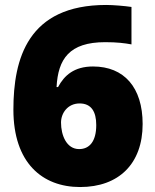

<svg xmlns="http://www.w3.org/2000/svg" viewBox="-20 -744 626 774"><path d="M34 -302C34 -88 150 10 303 10C459 10 555 -84 555 -244C555 -392 480 -476 355 -476C279 -476 239 -440 214 -393H208C214 -506 259 -574 404 -574C452 -574 483 -570 510 -565V-716C483 -720 436 -724 408 -724C92 -724 34 -507 34 -302ZM299 -143C248 -143 226 -199 226 -250C226 -288 253 -327 301 -327C348 -327 368 -294 368 -240C368 -173 340 -143 299 -143Z"/></svg>

Font: Noto Sans Thai Looped Black
Style: Regular
Weight: 900
Designer: Sasikarn Vongin, Ben Mitchell
Foundry: The Fontpad Ltd
Version: Version 1.001